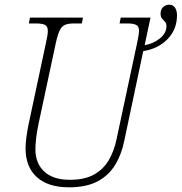

<svg xmlns="http://www.w3.org/2000/svg" viewBox="-20 -789 775 819"><path d="M274 10Q185 10 137 -33.5Q89 -77 89 -156Q89 -175 92.5 -203Q96 -231 102 -259L176 -606Q184 -640 184 -657Q184 -677 171.5 -683Q159 -689 134 -689H103L108 -714H334L329 -689H297Q273 -689 258.5 -683.5Q244 -678 235 -660Q226 -642 218 -605L144 -259Q137 -226 134 -198.5Q131 -171 131 -153Q131 -92 169 -57Q207 -22 278 -22Q342 -22 382 -45Q422 -68 444 -106Q466 -144 476 -190L565 -606Q568 -622 570.5 -635Q573 -648 573 -657Q573 -677 560.5 -683Q548 -689 523 -689H490L495 -714H622L597 -596Q635 -603 662.5 -625.5Q690 -648 690 -677Q690 -690 683.5 -696.5Q677 -703 671 -710Q665 -717 665 -731Q665 -749 676 -759Q687 -769 702 -769Q718 -769 726.5 -756.5Q735 -744 735 -724Q735 -664 695 -622.5Q655 -581 591 -571L510 -188Q498 -129 470.5 -84.5Q443 -40 395.5 -15Q348 10 274 10Z"/></svg>

Font: Noto Serif SemiCondensed ExtraLight
Style: Italic
Weight: 200
Width: 4
Italic angle: -12°
Designer: Monotype Design Team
Foundry: Monotype Imaging Inc.
Version: Version 2.013